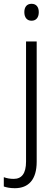

<svg xmlns="http://www.w3.org/2000/svg" viewBox="-56 -750 294 1010"><path d="M72 -686C72 -658 86 -641 110 -641C134 -641 148 -658 148 -686C148 -713 135 -730 110 -730C85 -730 72 -713 72 -686ZM22 240C94 240 137 195 137 101V-532H81V100C81 163 58 191 16 191C-3 191 -20 188 -36 182V231C-22 236 -3 240 22 240Z"/></svg>

Font: Noto Sans Gujarati SemiCondensed Light
Style: Regular
Weight: 300
Width: 4
Designer: Jelle Bosma - Monotype Design Team, Universal Thirst
Foundry: Monotype Imaging Inc.
Version: Version 2.106